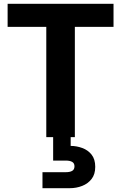

<svg xmlns="http://www.w3.org/2000/svg" viewBox="-20 -720 636 1008"><path d="M223 0V-579H20V-700H576V-579H373V0ZM203 268V184H325Q347 184 359 177Q371 170 371 153Q371 137 359 130Q347 123 325 123H259V-4H351V46Q382 46 412 57Q442 68 461 92Q480 116 480 156Q480 195 461 219.5Q442 244 411.5 256Q381 268 346 268Z"/></svg>

Font: DM Sans 28pt Black
Style: Regular
Weight: 900
Version: Version 4.004;gftools[0.9.30]